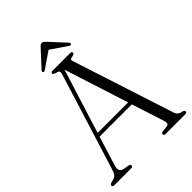

<svg xmlns="http://www.w3.org/2000/svg" viewBox="-244 -966 1078 1078"><g transform="rotate(-45 295.0 -427.0)"><path d="M160.5 -10.5Q160.5 0 148.5 0H12Q0 0 0 -10.5Q0 -17.5 10.5 -21.5L34.5 -28Q46.5 -31.5 54 -41.2Q61.5 -51 69 -76L247.5 -649.5Q251.5 -662.5 247.2 -668.5Q243 -674.5 227.5 -677.5Q210 -683 210 -689.5Q210 -700 223 -700H363.5Q376 -700 376 -689.5Q376 -682.5 359.5 -678Q344.5 -676 341.2 -671.8Q338 -667.5 342 -656L537 -55Q542 -39 551.2 -32Q560.5 -25 577 -22Q590 -18.5 590 -10.5Q590 0 577.5 0H420Q407.5 0 407.5 -10.5Q407.5 -19 420 -21.5L455.5 -25.5Q475.5 -28 466.5 -57.5L404 -251.5H148L94 -78Q86.5 -54 92.8 -42.5Q99 -31 117 -27L149 -21.5Q160.5 -19 160.5 -10.5ZM155 -274H397L274.5 -656.5ZM196.5 -734.5Q186 -727 180.5 -731.5Q174 -737 182 -746L268 -839.5Q274 -846 278.8 -849.8Q283.5 -853.5 290 -853.5Q297 -853.5 301.8 -849.8Q306.5 -846 313 -839.5L399.5 -746Q407 -737.5 400 -731.5Q394.5 -726.5 384 -734.5L290.5 -799Z"/></g></svg>

Font: Fraunces 144pt S050 Light
Style: Regular
Weight: 300
Version: Version 1.000; ttfautohint (v1.8.3)